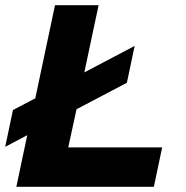

<svg xmlns="http://www.w3.org/2000/svg" viewBox="-32 -720 716 740"><path d="M31 0 73 -199 -12 -154 18 -296 104 -341 180 -700H348L293 -441L487 -543L457 -401L263 -299L231 -152H593L561 0Z"/></svg>

Font: Rosa Sans Black
Style: Italic
Weight: 900
Italic angle: -12°
Designer: Pentagram / MCKL
Foundry: Pentagram / MCKL
Version: Version 1.005;September 16, 2019;FontCreator 11.5.0.2425 64-